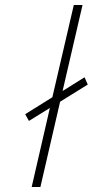

<svg xmlns="http://www.w3.org/2000/svg" viewBox="-20 -750 372 770"><path d="M107 0 180 -317 96 -265 81 -292 190 -360 276 -730H311L231 -385L319 -440L332 -411L221 -342L142 0Z"/></svg>

Font: Titillium Web ExtraLight
Style: Italic
Weight: 275
Italic angle: -13°
Version: Version 1.002;PS 57.000;hotconv 1.0.70;makeotf.lib2.5.55311